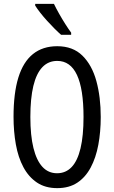

<svg xmlns="http://www.w3.org/2000/svg" viewBox="-20 -963 590 993"><path d="M501 -358Q501 -281 488.5 -214Q476 -147 449 -96.5Q422 -46 379.5 -18Q337 10 276 10Q214 10 171 -19Q128 -48 101 -98.5Q74 -149 62 -216Q50 -283 50 -359Q50 -481 75 -562Q100 -643 150.5 -683.5Q201 -724 276 -724Q357 -724 406.5 -675Q456 -626 478.5 -543.5Q501 -461 501 -358ZM137 -358Q137 -262 153 -197.5Q169 -133 199.5 -100Q230 -67 275 -67Q320 -67 350.5 -99Q381 -131 396.5 -196Q412 -261 412 -358Q412 -503 378 -575.5Q344 -648 276 -648Q230 -648 199 -615.5Q168 -583 152.5 -518.5Q137 -454 137 -358ZM259 -943Q270 -920 285.5 -892.5Q301 -865 317.5 -839Q334 -813 348 -794V-783H296Q281 -796 262 -815Q243 -834 223.5 -855.5Q204 -877 188 -897.5Q172 -918 162 -934V-943Z"/></svg>

Font: Noto Sans Khmer ExtraCondensed
Style: Regular
Weight: 400
Width: 2
Designer: Danh Hong and the Monotype Design Team
Foundry: Monotype Imaging Inc.
Version: Version 2.004